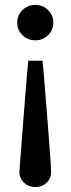

<svg xmlns="http://www.w3.org/2000/svg" viewBox="-20 -519 288 781"><path d="M50 -427Q50 -457 71.5 -478Q93 -499 124 -499Q154 -499 175.5 -478Q197 -457 197 -427Q197 -397 175.5 -376Q154 -355 124 -355Q93 -355 71.5 -376Q50 -397 50 -427ZM95 -272H153Q155 -257 158 -219Q161 -181 165 -132Q169 -83 173 -31.5Q177 20 180.5 66Q184 112 186 143Q188 174 188 180Q188 207 169.5 224.5Q151 242 124 242Q97 242 78 224.5Q59 207 59 180Q59 174 61.5 143Q64 112 67.5 66Q71 20 75 -31.5Q79 -83 83 -132Q87 -181 90 -219Q93 -257 95 -272Z"/></svg>

Font: Wix Madefor Display SemiBold
Style: Regular
Weight: 600
Designer: Dalton Maag Ltd
Foundry: Dalton Maag Ltd
Version: Version 3.100